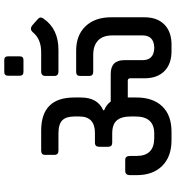

<svg xmlns="http://www.w3.org/2000/svg" viewBox="18 -854 824 900"><g transform="rotate(-90 430.0 -404.0)"><path d="M543 -459H643Q715 -459 757 -415Q799 -371 799 -295V-139Q799 -79 765 -45.5Q731 -12 671 -12H640Q580 -12 546.5 -45.5Q513 -79 513 -139V-205Q513 -217 502 -217H423V-176Q423 -99 381.5 -55.5Q340 -12 262 -12H223Q146 -12 102.5 -55.5Q59 -99 59 -176V-206Q59 -229 79 -229H131Q149 -229 149 -206V-176Q149 -93 233 -93H254Q334 -93 334 -181V-202Q334 -247 315.5 -268.5Q297 -290 254 -290H211Q192 -290 192 -309V-351Q192 -371 211 -371H257Q334 -371 334 -444V-467Q334 -506 316 -524Q298 -542 255 -542H174Q154 -542 154 -561V-605Q154 -623 174 -623H268Q423 -623 423 -468V-437Q423 -358 363 -332V-328Q390 -317 404 -297H533Q598 -297 598 -234V-148Q598 -96 652 -93H660Q714 -96 714 -148V-289Q714 -334 690 -356.5Q666 -379 623 -379H543Q524 -379 524 -398V-441Q524 -459 543 -459ZM646 -542H545Q524 -542 524 -561V-603Q524 -623 545 -623H635Q695 -623 726 -659Q736 -671 744.5 -671Q753 -671 759.5 -666Q766 -661 774 -653.5Q782 -646 790 -639Q798 -632 798 -625.5Q798 -619 792 -611Q744 -542 646 -542ZM599 -706H543Q525 -706 525 -724V-778Q525 -796 543 -796H599Q616 -796 616 -778V-724Q616 -706 599 -706Z"/></g></svg>

Font: Rajdhani SemiBold
Style: Regular
Weight: 600
Designer: Satya Rajpurohit, Jyotish Sonowal
Foundry: Indian Type Foundry
Version: Version 1.201 February 1, 2022